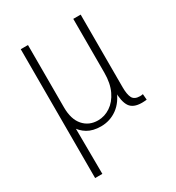

<svg xmlns="http://www.w3.org/2000/svg" viewBox="-190 -686 951 1035"><g transform="rotate(-30 286.0 -168.0)"><path d="M97 233V-569H142V-181Q142 -107 176.5 -67.5Q211 -28 267 -28Q308 -28 344 -52Q380 -76 402 -122Q424 -168 424 -234V-569H470V-117Q470 -72 481.5 -50Q493 -28 528 -28Q533 -28 537 -28.5Q541 -29 546 -30L549 6Q540 7 533 7.5Q526 8 519 8Q465 8 444.5 -23Q424 -54 424 -122H435Q411 -57 366 -24.5Q321 8 265 8Q215 8 181.5 -12Q148 -32 127 -68H140L142 233Z"/></g></svg>

Font: Yaldevi ExtraLight
Style: Regular
Weight: 200
Designer: Sol Matas, Rajitha Manaperi, Kosala Senevirathne
Foundry: Mooniak
Version: Version 1.100